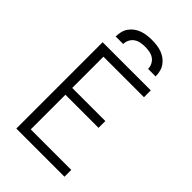

<svg xmlns="http://www.w3.org/2000/svg" viewBox="-278 -1056 1156 1156"><g transform="rotate(45 300.0 -477.5)"><path d="M99 0V-735H509V-677H164V-411H446V-353H164V-58H509V0ZM130 -815Q130 -836 135 -856.5Q140 -877 152 -894Q164 -911 181 -923.5Q198 -936 218 -943Q238 -950 258.5 -952.5Q279 -955 300 -955Q321 -955 341.5 -952.5Q362 -950 382 -943Q402 -936 419 -923.5Q436 -911 448 -894Q460 -877 465 -856.5Q470 -836 470 -815H406Q406 -834 397 -851.5Q388 -869 372.5 -879.5Q357 -890 338 -893.5Q319 -897 300 -897Q281 -897 262 -893.5Q243 -890 227.5 -879.5Q212 -869 203 -851.5Q194 -834 194 -815Z"/></g></svg>

Font: Iosevka SS04 Light Extended
Style: Regular
Weight: 300
Width: 7
Monospace: yes
Designer: Belleve Invis
Foundry: Belleve Invis
Version: Version 19.0.0; ttfautohint (v1.8.4)